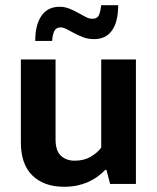

<svg xmlns="http://www.w3.org/2000/svg" viewBox="-20 -705 601 736"><path d="M368 -477H501V0H402L388 -54H384Q373 -43 358.5 -31.5Q344 -20 324.5 -10.5Q305 -1 280.5 5Q256 11 226 11Q149 11 104.5 -32Q60 -75 60 -159V-477H193V-170Q193 -127 213.5 -108Q234 -89 266 -89Q302 -89 327.5 -104Q353 -119 368 -139ZM115 -548Q115 -610 139 -644.5Q163 -679 208 -679Q228 -679 245.5 -672Q263 -665 279 -656Q295 -647 308.5 -640Q322 -633 334 -633Q354 -633 360 -649Q366 -665 368 -685H433Q433 -622 409.5 -588.5Q386 -555 341 -555Q318 -555 299.5 -562Q281 -569 265 -577.5Q249 -586 236 -593Q223 -600 212 -600Q195 -600 188 -585.5Q181 -571 180 -548Z"/></svg>

Font: Mukta Malar
Style: Bold
Weight: 700
Designer: Aadarsh Rajan, Girish Dalvi, Yashodeep Gholap
Foundry: Ek Type
Version: Version 2.538;PS 1.000;hotconv 16.6.51;makeotf.lib2.5.65220;